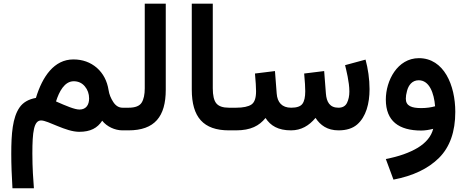

<svg xmlns="http://www.w3.org/2000/svg" viewBox="-20 -700 2508 1031"><path d="M563 -216.3C555.2 -265.6 534.2 -305.7 500 -335.9C465.3 -365.7 423.3 -380.9 374 -380.9C271 -380.9 208 -289.6 172.9 -174.3C132.8 -167 103.5 -149.9 85 -123C47.4 -68.8 40.5 18.1 40.5 126C40.5 184.6 43 244.6 46.9 311H162.1C158.7 268.6 153.8 201.7 153.8 124C153.8 8.8 161.6 -53.2 200.7 -53.2C238.3 -53.2 332.5 7.8 405.3 7.8C465.8 7.8 502.9 -12.2 528.8 -51.8C553.7 -20 597.2 0 637.7 0H651.4V-121.6H638.2C618.2 -121.6 601.6 -131.8 588.4 -151.9C575.2 -171.9 566.4 -193.4 563 -216.3ZM458.5 -171.4C458.5 -138.2 443.4 -111.8 406.7 -111.8C380.9 -111.8 335 -131.3 280.8 -155.3C297.4 -208 326.2 -263.7 376 -263.7C400.4 -263.7 420.4 -254.4 435.5 -236.3C450.7 -218.3 458.5 -196.3 458.5 -171.4Z M631.8 0H669.9C810.5 0 870.1 -74.2 870.1 -218.3V-680.2H757.3V-225.6C757.3 -192.9 752 -167 740.7 -148.9C729.5 -130.9 706.1 -121.6 670.4 -121.6H631.8Z M1009.8 -218.8C1009.8 -70.8 1072.3 0 1209.5 0H1221.7V-121.6H1209.5C1176.8 -121.6 1154.3 -129.4 1141.6 -145C1128.9 -160.2 1122.6 -187.5 1122.6 -226.1V-680.2H1009.8Z M1542.5 0C1597.7 0 1639.6 -25.4 1674.3 -66.9C1700.2 -27.3 1737.8 0 1797.9 0C1839.8 0 1873 -10.3 1897.5 -31.2C1945.8 -72.8 1964.4 -144.5 1964.4 -221.2C1964.4 -275.4 1956.1 -331.5 1942.9 -379.9L1833 -350.1C1838.9 -325.2 1856 -260.3 1856 -208.5C1856 -184.6 1851.6 -164.6 1843.3 -147.5C1835 -130.4 1819.3 -121.6 1797.4 -121.6C1750.5 -121.6 1733.4 -152.8 1730 -197.8L1720.7 -318.4L1613.3 -305.2C1614.7 -286.1 1616.2 -267.6 1617.7 -249C1618.7 -230.5 1619.1 -217.3 1619.1 -210C1619.1 -179.2 1614.3 -156.7 1604 -142.6C1593.8 -128.4 1573.2 -121.6 1543.5 -121.6C1494.1 -121.6 1469.2 -150.4 1465.8 -197.8L1456.5 -318.4L1349.1 -305.2C1350.6 -286.1 1352.1 -267.6 1353.5 -249.5C1354.5 -231 1355 -217.8 1355 -210C1355 -173.3 1346.7 -149.9 1330.1 -138.7C1313 -127.4 1285.6 -121.6 1248 -121.6H1202.1V0H1247.1C1327.1 0 1372.1 -24.9 1405.8 -66.4C1432.6 -24.9 1473.6 0 1542.5 0Z M2424.8 -99.1C2424.8 -242.7 2363.8 -387.7 2229.5 -387.7C2113.8 -387.7 2051.8 -266.6 2051.8 -165.5C2051.8 -49.8 2121.6 1 2242.7 1C2261.7 1 2286.1 -2.9 2306.2 -8.3C2295.9 32.2 2268.1 65.9 2223.6 93.3C2178.7 120.1 2121.6 140.6 2051.8 153.8L2092.8 264.6C2197.8 244.6 2279.3 205.6 2337.4 147.9C2395.5 89.8 2424.8 7.8 2424.8 -99.1ZM2242.2 -119.6C2191.4 -119.6 2159.2 -130.4 2159.2 -169.9C2159.2 -182.1 2161.1 -195.8 2165.5 -211.4C2173.3 -242.2 2192.9 -269 2228.5 -269C2285.2 -269 2310.5 -201.2 2316.4 -129.4C2296.4 -123.5 2270 -119.6 2242.2 -119.6Z"/></svg>

Font: Vazirmatn SemiBold
Style: Regular
Weight: 600
Designer: Saber Rastikerdar
Foundry: Saber Rastikerdar
Version: Version 33.003